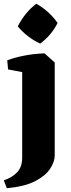

<svg xmlns="http://www.w3.org/2000/svg" viewBox="-30 -782 377 1021"><path d="M6.2 219 -9.8 177Q35 161.8 61.5 133.9Q88 106 88 54.5V-445.5L206.8 -498.2L261 -449.8V44.5Q261 77.5 236.8 115Q212.5 152.5 156.9 181.4Q101.2 210.2 6.2 219ZM13 -412.8 8.5 -461.2Q52 -477.5 103 -487Q154 -496.5 206.8 -498.2L206.2 -427.5L130 -390.5ZM183.5 -550.2Q149.5 -565.8 118.2 -590Q87 -614.2 64.5 -641.8Q83 -678.2 108.2 -709.1Q133.5 -740 163 -762Q196.8 -743.5 226.1 -716.8Q255.5 -690 276.2 -660Q260.2 -627.2 236 -598.9Q211.8 -570.5 183.5 -550.2Z"/></svg>

Font: Eczar
Style: Regular
Weight: 400
Designer: Vaibhav Singh
Foundry: Rosetta Type Foundry
Version: Version 2.000